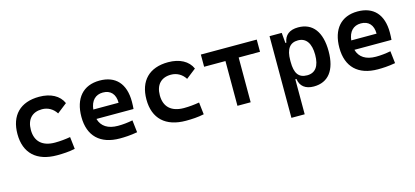

<svg xmlns="http://www.w3.org/2000/svg" viewBox="-62 -994 3640 1685"><g transform="rotate(-15 1758.0 -151.0)"><path d="M349.1 9.8C402.8 9.8 460.4 6.8 513.7 -4.9L501 -115.2C456.1 -107.4 408.2 -102.5 360.8 -102.5C248 -102.5 184.6 -159.2 184.6 -264.6C184.6 -360.8 236.3 -415 325.2 -415C378.4 -415 424.8 -388.7 453.6 -342.8L543 -412.6C511.2 -485.8 433.6 -527.3 329.1 -527.3C157.2 -527.3 61.5 -428.7 61.5 -259.8C61.5 -85.9 165.5 9.8 349.1 9.8Z M921.4 9.8C962.4 9.8 1015.6 7.8 1080.1 -3.9L1067.4 -115.2C1022 -106.4 978.5 -101.6 933.1 -101.6C843.3 -101.6 784.7 -138.7 765.6 -209H1102.5C1104.5 -230 1105.5 -251.5 1105.5 -275.9C1105.5 -439.5 1022.9 -527.3 878.4 -527.3C728.5 -527.3 642.6 -428.7 642.6 -259.8C642.6 -85.9 743.2 9.8 921.4 9.8ZM760.3 -295.9C769 -374.5 811.5 -418.5 879.4 -418.5C948.7 -418.5 990.2 -375 990.2 -295.9Z M1521 9.8C1574.7 9.8 1632.3 6.8 1685.5 -4.9L1672.9 -115.2C1627.9 -107.4 1580.1 -102.5 1532.7 -102.5C1419.9 -102.5 1356.4 -159.2 1356.4 -264.6C1356.4 -360.8 1408.2 -415 1497.1 -415C1550.3 -415 1596.7 -388.7 1625.5 -342.8L1714.8 -412.6C1683.1 -485.8 1605.5 -527.3 1501 -527.3C1329.1 -527.3 1233.4 -428.7 1233.4 -259.8C1233.4 -85.9 1337.4 9.8 1521 9.8Z M1990.7 0H2110.8V-406.7H2304.7V-517.6H1796.9V-406.7H1990.7Z M2420.9 224.6H2541.5V-93.8H2551.8C2560.5 -26.4 2607.9 9.8 2683.1 9.8C2814.5 9.8 2887.7 -83.5 2887.7 -256.3C2887.7 -431.2 2814.5 -527.3 2682.6 -527.3C2603.5 -527.3 2559.1 -491.2 2548.3 -423.8H2540L2531.7 -517.6H2420.9ZM2541.5 -251.5V-265.6C2541.5 -368.2 2578.6 -417.5 2651.9 -417.5C2725.6 -417.5 2765.6 -360.4 2765.6 -256.3C2765.6 -153.3 2726.6 -100.1 2651.9 -100.1C2574.2 -100.1 2541.5 -148.4 2541.5 -251.5Z M3265.1 9.8C3306.2 9.8 3359.4 7.8 3423.8 -3.9L3411.1 -115.2C3365.7 -106.4 3322.3 -101.6 3276.9 -101.6C3187 -101.6 3128.4 -138.7 3109.4 -209H3446.3C3448.2 -230 3449.2 -251.5 3449.2 -275.9C3449.2 -439.5 3366.7 -527.3 3222.2 -527.3C3072.3 -527.3 2986.3 -428.7 2986.3 -259.8C2986.3 -85.9 3086.9 9.8 3265.1 9.8ZM3104 -295.9C3112.8 -374.5 3155.3 -418.5 3223.1 -418.5C3292.5 -418.5 3334 -375 3334 -295.9Z"/></g></svg>

Font: Cascadia Mono SemiBold
Style: Regular
Weight: 600
Monospace: yes
Designer: Aaron Bell
Foundry: Saja Typeworks
Version: Version 2404.023